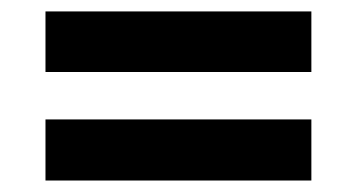

<svg xmlns="http://www.w3.org/2000/svg" viewBox="-20 -520 602 336"><path d="M59.6 -500H524.9V-394H59.6ZM59.6 -311H524.9V-204.1H59.6Z"/></svg>

Font: Viking Open Sans
Style: Bold Italic
Weight: 700
Italic angle: -12°
Foundry: Ascender Corporation
Version: Version 2.000